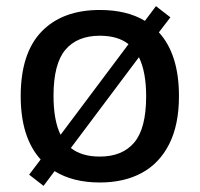

<svg xmlns="http://www.w3.org/2000/svg" viewBox="-20 -585 651 626"><path d="M563.5 -271.5Q563.5 -178.5 531.8 -115.5Q500 -52.5 442.2 -21.2Q384.5 10 305.5 10Q218 10 158 -27L122 21L75 -15.5L112.5 -65Q47.5 -137 47.5 -271.5Q47.5 -411.5 115.5 -482Q183.5 -552.5 305.5 -552.5Q393.5 -552.5 452.5 -517L488.5 -565L535.5 -528.5L498 -479.5Q563.5 -408 563.5 -271.5ZM154.5 -272.5Q154.5 -192.5 177.5 -145.5L399 -441Q364.5 -468.5 305.5 -468.5Q232 -468.5 193.2 -422.8Q154.5 -377 154.5 -272.5ZM456.5 -271Q456.5 -350.5 433 -398.5L211 -102.5Q246 -74.5 305.5 -74.5Q379 -74.5 417.8 -120.5Q456.5 -166.5 456.5 -271Z"/></svg>

Font: Encode Sans Semi Expanded Medium
Style: Regular
Weight: 500
Width: 6
Designer: Multiple Designers
Foundry: Impallari Type
Version: Version 2.000